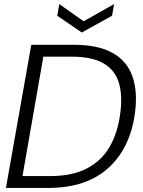

<svg xmlns="http://www.w3.org/2000/svg" viewBox="-20 -919 699 939"><path d="M9 0 133 -700H340Q459 -700 530 -660.5Q601 -621 627.5 -546Q654 -471 640 -366Q629 -282 596.5 -214.5Q564 -147 511 -98.5Q458 -50 384.5 -25Q311 0 216 0ZM90 -58H227Q334 -58 405.5 -95.5Q477 -133 516.5 -201.5Q556 -270 568 -364Q580 -451 561.5 -513.5Q543 -576 486.5 -609Q430 -642 329 -642H192ZM538 -899 528 -842 380 -760 260 -842 270 -899 389 -815Z"/></svg>

Font: DM Sans 36pt Light
Style: Italic
Weight: 300
Italic angle: -10°
Designer: Colophon Foundry, Jonny Pinhorn
Foundry: Colophon Foundry
Version: Version 4.004;gftools[0.9.30]